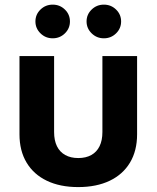

<svg xmlns="http://www.w3.org/2000/svg" viewBox="-20 -783 662 812"><path d="M310.7 8.2Q233.8 8.2 178.1 -18.6Q122.4 -45.3 92.4 -95.4Q62.4 -145.5 62.4 -215.2V-545.9H208.8V-224.6Q208.8 -189.2 220.8 -164.7Q232.9 -140.1 255.9 -127.4Q278.8 -114.6 311 -114.6Q343.3 -114.6 366.2 -127.4Q389.1 -140.1 401.1 -164.7Q413.1 -189.2 413.1 -224.6V-545.9H559.8V-215.2Q559.8 -145.5 529.8 -95.4Q499.8 -45.3 444 -18.6Q388.1 8.2 310.7 8.2ZM419.3 -621Q389 -621 367.6 -642Q346.1 -663 346.1 -692.3Q346.1 -721.8 367.6 -742.6Q389 -763.4 419.3 -763.4Q449.6 -763.4 470.9 -742.6Q492.2 -721.8 492.2 -692.3Q492.2 -662.8 470.9 -641.9Q449.6 -621 419.3 -621ZM202.9 -621Q172.6 -621 151.2 -642Q129.8 -663 129.8 -692.3Q129.8 -721.8 151.2 -742.6Q172.6 -763.4 202.9 -763.4Q233.2 -763.4 254.5 -742.6Q275.8 -721.8 275.8 -692.3Q275.8 -662.8 254.5 -641.9Q233.2 -621 202.9 -621Z"/></svg>

Font: Adwaita Sans
Style: Regular
Weight: 400
Designer: Rasmus Andersson
Foundry: rsms
Version: Version 4.001;git-9221beed3